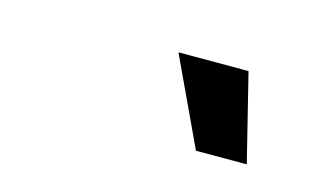

<svg xmlns="http://www.w3.org/2000/svg" viewBox="-36 -712 572 327"><g transform="rotate(15 250.0 -548.0)"><path d="M320.1 -470.8 247.9 -625H371.5L409.7 -470.8Z"/></g></svg>

Font: Afacad
Style: Italic
Weight: 400
Italic angle: -14°
Designer: Kristian Moeller
Foundry: Dicotype
Version: Version 1.000